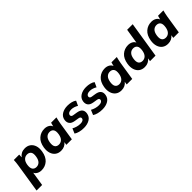

<svg xmlns="http://www.w3.org/2000/svg" viewBox="235 -2102 3684 3684"><g transform="rotate(-45 2077.0 -260.0)"><path d="M-12 216 81 -375Q87 -407 89.5 -440.5Q92 -474 94 -507H240L237 -436Q263 -474 304.5 -495.5Q346 -517 400 -517Q470 -517 518 -482Q566 -447 586.5 -384Q607 -321 593 -237Q573 -114 502.5 -51.5Q432 11 333 11Q281 11 241 -11Q201 -33 184 -71L139 216ZM308 -103Q359 -103 394.5 -138.5Q430 -174 442 -247Q456 -329 429 -366Q402 -403 348 -403Q297 -403 260.5 -368Q224 -333 212 -260Q200 -178 227 -140.5Q254 -103 308 -103Z M864 11Q794 11 746.5 -24Q699 -59 678.5 -122.5Q658 -186 671 -270Q691 -393 762 -455Q833 -517 931 -517Q987 -517 1028.5 -493Q1070 -469 1084 -428L1105 -507H1250Q1241 -474 1234 -440.5Q1227 -407 1221 -375L1162 0H1012L1022 -63Q996 -28 956 -8.5Q916 11 864 11ZM917 -103Q968 -103 1004 -138.5Q1040 -174 1052 -247Q1065 -329 1038 -366Q1011 -403 957 -403Q905 -403 869.5 -368Q834 -333 822 -260Q809 -178 835.5 -140.5Q862 -103 917 -103Z M1483 11Q1418 11 1364 -3Q1310 -17 1276 -41L1318 -141Q1354 -120 1399 -107Q1444 -94 1490 -94Q1533 -94 1556.5 -108Q1580 -122 1584 -145Q1590 -187 1536 -195L1449 -209Q1376 -221 1346.5 -261Q1317 -301 1326 -363Q1338 -437 1402.5 -477Q1467 -517 1558 -517Q1614 -517 1663 -504.5Q1712 -492 1744 -467L1699 -370Q1671 -389 1632.5 -401.5Q1594 -414 1558 -414Q1512 -414 1488.5 -398.5Q1465 -383 1461 -360Q1458 -341 1468.5 -327Q1479 -313 1505 -309L1593 -295Q1738 -272 1718 -145Q1706 -68 1641 -28.5Q1576 11 1483 11Z M1986 11Q1921 11 1867 -3Q1813 -17 1779 -41L1821 -141Q1857 -120 1902 -107Q1947 -94 1993 -94Q2036 -94 2059.5 -108Q2083 -122 2087 -145Q2093 -187 2039 -195L1952 -209Q1879 -221 1849.5 -261Q1820 -301 1829 -363Q1841 -437 1905.5 -477Q1970 -517 2061 -517Q2117 -517 2166 -504.5Q2215 -492 2247 -467L2202 -370Q2174 -389 2135.5 -401.5Q2097 -414 2061 -414Q2015 -414 1991.5 -398.5Q1968 -383 1964 -360Q1961 -341 1971.5 -327Q1982 -313 2008 -309L2096 -295Q2241 -272 2221 -145Q2209 -68 2144 -28.5Q2079 11 1986 11Z M2502 11Q2432 11 2384.5 -24Q2337 -59 2316.5 -122.5Q2296 -186 2309 -270Q2329 -393 2400 -455Q2471 -517 2569 -517Q2625 -517 2666.5 -493Q2708 -469 2722 -428L2743 -507H2888Q2879 -474 2872 -440.5Q2865 -407 2859 -375L2800 0H2650L2660 -63Q2634 -28 2594 -8.5Q2554 11 2502 11ZM2555 -103Q2606 -103 2642 -138.5Q2678 -174 2690 -247Q2703 -329 2676 -366Q2649 -403 2595 -403Q2543 -403 2507.5 -368Q2472 -333 2460 -260Q2447 -178 2473.5 -140.5Q2500 -103 2555 -103Z M3134 11Q3064 11 3016.5 -24Q2969 -59 2948.5 -122.5Q2928 -186 2941 -270Q2961 -393 3032 -455Q3103 -517 3201 -517Q3254 -517 3294 -495.5Q3334 -474 3350 -436L3398 -736H3549L3432 0H3283L3293 -64Q3267 -29 3226.5 -9Q3186 11 3134 11ZM3187 -103Q3238 -103 3274 -138.5Q3310 -174 3322 -247Q3335 -329 3308 -366Q3281 -403 3227 -403Q3175 -403 3139.5 -368Q3104 -333 3092 -260Q3079 -178 3105.5 -140.5Q3132 -103 3187 -103Z M3766 11Q3696 11 3648.5 -24Q3601 -59 3580.5 -122.5Q3560 -186 3573 -270Q3593 -393 3664 -455Q3735 -517 3833 -517Q3889 -517 3930.5 -493Q3972 -469 3986 -428L4007 -507H4152Q4143 -474 4136 -440.5Q4129 -407 4123 -375L4064 0H3914L3924 -63Q3898 -28 3858 -8.5Q3818 11 3766 11ZM3819 -103Q3870 -103 3906 -138.5Q3942 -174 3954 -247Q3967 -329 3940 -366Q3913 -403 3859 -403Q3807 -403 3771.5 -368Q3736 -333 3724 -260Q3711 -178 3737.5 -140.5Q3764 -103 3819 -103Z"/></g></svg>

Font: Mulish ExtraBold
Style: Italic
Weight: 800
Italic angle: -9°
Designer: Vernon Adams
Foundry: Vernon Adams
Version: Version 3.603; ttfautohint (v1.8.3)